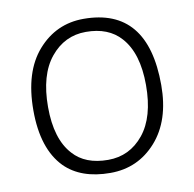

<svg xmlns="http://www.w3.org/2000/svg" viewBox="-79 -784 878 869"><g transform="rotate(-10 360.0 -350.0)"><path d="M360 -704Q655 -704 655 -348Q655 -185 571 -90.5Q487 4 360 4Q225 4 151 -70Q65 -158 65 -335Q65 -512 149.5 -608Q234 -704 360 -704ZM200 -118Q255 -56 360 -56Q459 -56 523 -134.5Q587 -213 587 -360Q587 -507 520 -581Q464 -644 360 -644Q262 -644 197.5 -565Q133 -486 133 -338.5Q133 -191 200 -118Z"/></g></svg>

Font: Antic
Style: Regular
Weight: 400
Designer: Santiago Orozco
Foundry: Typemade
Version: Version 1.0012